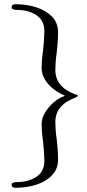

<svg xmlns="http://www.w3.org/2000/svg" viewBox="-20 -735 413 909"><path d="M255 21Q255 64 227 94Q199 124 153 139Q107 154 53 154Q35 154 35 139Q35 127 61 127Q115 127 152.5 102Q190 77 190 26Q190 -9 184 -64Q180 -92 178.5 -112.5Q177 -133 177 -147Q177 -177 195 -205Q213 -233 238 -253.5Q263 -274 283 -279Q289 -281 285 -283Q259 -294 234 -313Q209 -332 193 -358Q177 -384 177 -414Q177 -428 178.5 -448.5Q180 -469 184 -497Q190 -553 190 -587Q190 -638 152.5 -663Q115 -688 61 -688Q35 -688 35 -700Q35 -715 53 -715Q107 -715 153 -700Q199 -685 227 -655.5Q255 -626 255 -582Q255 -546 249 -490Q245 -462 243.5 -440.5Q242 -419 242 -404Q242 -323 337 -288Q338 -287 342 -287Q348 -287 348 -282Q348 -278 337 -273Q242 -238 242 -157Q242 -142 243.5 -120.5Q245 -99 249 -71Q255 -16 255 21Z"/></svg>

Font: Benne
Style: Regular
Weight: 400
Designer: John-Daniel Harrington
Version: Version 1.001